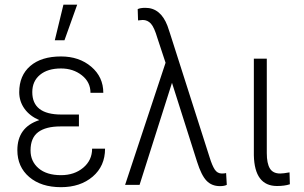

<svg xmlns="http://www.w3.org/2000/svg" viewBox="-20 -774 1273 804"><path d="M52.7 -145Q52.7 -241.2 144.5 -271Q104.5 -288.1 82.5 -318.8Q60.5 -349.6 60.5 -387.7Q60.5 -458 106.9 -497.8Q153.3 -537.6 235.4 -537.6Q311.5 -537.6 362.1 -494.6Q412.6 -451.7 412.6 -385.3H358.9Q358.9 -430.2 322.8 -458.7Q286.6 -487.3 235.4 -487.3Q179.7 -487.3 147.5 -460.7Q115.2 -434.1 115.2 -388.2Q115.2 -294.4 236.8 -294.4H310.5V-244.6H233.4Q171.9 -244.6 139.9 -220.7Q107.9 -196.8 107.9 -144Q107.9 -98.1 141.6 -69.3Q175.3 -40.5 235.4 -40.5Q291.5 -40.5 328.6 -71.8Q365.7 -103 365.7 -151.4H419.9Q419.9 -78.6 368.2 -34.4Q316.4 9.8 235.4 9.8Q152.3 9.8 102.5 -32.7Q52.7 -75.2 52.7 -145ZM245.6 -754.4H303.2L250 -605.5H209.5Z M588.9 -741.2Q652.3 -741.2 681.2 -666L691.4 -635.7L857.9 -114.7Q868.2 -81.1 879.2 -64.2Q890.1 -47.4 909.2 -47.4Q919.9 -47.4 926.8 -49.3L929.7 0Q919.9 5.4 900.9 5.4Q866.7 5.4 845 -17.1Q823.2 -39.6 805.2 -96.7L700.2 -427.2L564.5 0H503.9L673.3 -511.2L639.2 -614.3Q626 -659.2 612.1 -674.8Q598.1 -690.4 577.6 -690.4L558.1 -688.5L556.6 -735.8Q567.4 -741.2 588.9 -741.2Z M1097.2 -528.3V-132.8Q1097.2 -89.8 1110.1 -68.6Q1123 -47.4 1153.3 -47.4Q1166.5 -47.4 1192.4 -52.2L1193.8 -2.4Q1171.9 4.9 1140.1 4.9Q1045.9 4.9 1043 -123.5V-528.3Z"/></svg>

Font: MAUL Condensed Light
Style: Light
Weight: 300
Designer: MAUL
Version: Version 2.137; 2017; ttfautohint (v1.8.3)